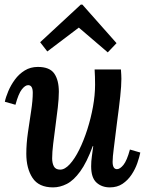

<svg xmlns="http://www.w3.org/2000/svg" viewBox="-20 -801 636 832"><path d="M210 11Q148 11 121 -30Q94 -71 94 -135Q94 -178 101 -226.5Q108 -275 115 -320.5Q122 -366 122 -399Q122 -432 102 -432Q89 -432 74.5 -413.5Q60 -395 47 -347L1 -360Q5 -380 16 -406Q27 -432 44.5 -456Q62 -480 87 -495.5Q112 -511 144 -511Q195 -511 215 -482.5Q235 -454 235 -403Q235 -374 230.5 -335.5Q226 -297 220.5 -256Q215 -215 210.5 -178Q206 -141 206 -115Q206 -94 213.5 -80Q221 -66 241 -66Q261 -66 282.5 -89.5Q304 -113 323.5 -152.5Q343 -192 358.5 -240.5Q374 -289 383 -339Q392 -389 392 -434Q392 -448 391.5 -468Q391 -488 390 -500H504Q505 -484 505.5 -476.5Q506 -469 506 -459Q506 -430 501 -383Q496 -336 487 -270Q478 -195 473 -157.5Q468 -120 468 -100Q468 -68 487 -68Q500 -68 515 -86.5Q530 -105 543 -153L588 -140Q584 -120 575 -94Q566 -68 550 -44Q534 -20 511 -4.5Q488 11 456 11Q421 11 398 -10Q375 -31 375 -80Q375 -102 378 -123Q381 -144 384 -168H382Q356 -97 327.5 -58Q299 -19 269.5 -4Q240 11 210 11ZM447 -574 322 -681H321L185 -578L154 -618L330 -781H337L485 -614Z"/></svg>

Font: Lora SemiBold
Style: Italic
Weight: 600
Italic angle: -3°
Designer: Olga Karpushina, Alexei Vanyashin (Cyrillic)
Foundry: Cyreal
Version: Version 3.011; ttfautohint (v1.8.4.7-5d5b)